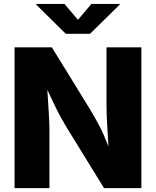

<svg xmlns="http://www.w3.org/2000/svg" viewBox="-20 -972 806 992"><path d="M55.2 0V-727.5H248L446.8 -404.3Q471.2 -363.8 494.4 -319.3Q517.6 -274.9 540.5 -214.8Q537.1 -269.5 533.7 -327.4Q530.3 -385.3 530.3 -423.3V-727.5H710.4V0H517.6L334.5 -296.9Q313 -332 295.4 -364Q277.8 -396 261 -430.7Q244.1 -465.3 224.6 -508.3Q229 -443.4 232.2 -387.2Q235.4 -331.1 235.4 -296.9V0ZM313 -951.7 382.8 -869.6 452.1 -951.7H598.6V-948.2L445.3 -797.4H319.8L167 -948.2V-951.7Z"/></svg>

Font: Inter Extra Bold
Style: Regular
Weight: 800
Designer: Rasmus Andersson
Foundry: rsms
Version: Version 4.000;git-3c8e0fc